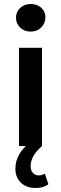

<svg xmlns="http://www.w3.org/2000/svg" viewBox="-20 -730 305 960"><path d="M75 -491H190V0H75ZM207 -644Q207 -614 186.5 -593Q166 -572 133 -572Q102 -572 81 -592Q60 -612 60 -641.5Q60 -671 81 -690.5Q102 -710 133.5 -710Q165 -710 186 -691.5Q207 -673 207 -644ZM57 114Q57 29 151 -33L190 0Q158 29 145.5 53Q133 77 133 102Q133 122 144.5 134.5Q156 147 174 147Q190 147 204 138L222 191Q198 210 158 210Q112 210 84.5 183.5Q57 157 57 114Z"/></svg>

Font: Montserrat Ace
Style: Bold
Weight: 600
Designer: Julieta Ulanovsky
Foundry: Julieta Ulanovsky
Version: Version 1